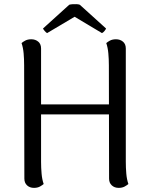

<svg xmlns="http://www.w3.org/2000/svg" viewBox="-20 -891 720 922"><path d="M177.2 -114.2Q177.2 -85.2 179.7 -57.1Q182.1 -29.1 189.7 -7.4Q183.9 -2.1 172.1 4.6Q160.2 11.2 143.1 11.2Q123.1 11.2 110 -0.8Q97 -12.8 97 -33.4L95.9 -577.4Q95.9 -606.9 93.5 -634.5Q91.1 -662.1 83.5 -684.2Q89.2 -689.5 101.1 -696Q112.9 -702.4 130.1 -702.4Q150.1 -702.4 163.7 -690.9Q177.2 -679.4 177.2 -658.2ZM584.1 -114.2Q584.1 -85.2 586.5 -57.1Q588.9 -29.1 596.5 -7.4Q590.8 -2.1 578.9 4.6Q567.1 11.2 549.9 11.2Q529.9 11.2 516.9 -0.8Q503.8 -12.8 503.8 -33.4L502.8 -577.4Q502.8 -606.9 500.3 -634.5Q497.9 -662.1 490.3 -684.2Q496.1 -689.5 507.9 -696Q519.8 -702.4 536.9 -702.4Q556.9 -702.4 570.5 -690.9Q584.1 -679.4 584.1 -658.2ZM148 -389.7H531.3V-341.5H148ZM363.2 -868.2 489.3 -754.1Q488.2 -750.1 481.9 -742.3Q475.5 -734.5 469.6 -732.1L338.4 -810.5L206.2 -732.1Q201.2 -734.5 194.6 -742.3Q188 -750.1 186.5 -754.1L312.5 -868.2Q318.5 -870.1 328.5 -870.8Q338.4 -871.5 347.8 -871Q357.2 -870.5 363.2 -868.2Z"/></svg>

Font: Arima Thin
Style: Regular
Weight: 100
Designer: Joana Correia and Natanael Gama
Foundry: NDISCOVER
Version: Version 1.101;gftools[0.9.23]